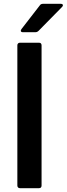

<svg xmlns="http://www.w3.org/2000/svg" viewBox="-20 -987 350 1007"><path d="M85 0Q79 0 75 -3.5Q71 -7 71 -14V-749Q71 -756 75 -759.5Q79 -763 85 -763H184Q198 -763 198 -749V-14Q198 0 184 0ZM101 -818Q89 -818 89 -826Q89 -829 93 -835L189 -959Q194 -967 206 -967H298Q310 -967 310 -959Q310 -955 305 -950L182 -825Q175 -818 165 -818Z"/></svg>

Font: Open Sauce Two SemiBold
Style: Regular
Weight: 600
Designer: Alfredo Marco Pradil
Foundry: Creative Sauce Fz LLC
Version: Version 1.477